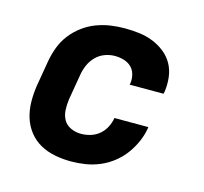

<svg xmlns="http://www.w3.org/2000/svg" viewBox="-84 -621 767 722"><g transform="rotate(15 300.0 -260.0)"><path d="M250 8Q218 8 187 2Q156 -4 130 -18.5Q104 -33 85.5 -56.5Q67 -80 58 -109Q49 -138 48.5 -170Q48 -202 53 -234L70 -334Q75 -362 85 -389Q95 -416 113 -439.5Q131 -463 155 -481Q179 -499 206.5 -509.5Q234 -520 262 -524Q290 -528 317 -528Q346 -528 374 -524.5Q402 -521 427 -511Q452 -501 473 -484.5Q494 -468 507 -445Q520 -422 523.5 -394Q527 -366 523 -338L521 -328H389L390 -332Q393 -350 388.5 -367.5Q384 -385 372 -396.5Q360 -408 343 -413Q326 -418 308 -418Q289 -418 269.5 -411Q250 -404 235 -389Q220 -374 211.5 -354.5Q203 -335 200 -316L183 -216Q180 -195 181 -174Q182 -153 191.5 -136Q201 -119 220 -110.5Q239 -102 260 -102Q278 -102 296.5 -107.5Q315 -113 330 -125.5Q345 -138 354 -155.5Q363 -173 366 -191V-192H498V-190Q494 -163 482.5 -136Q471 -109 453.5 -85Q436 -61 412.5 -42.5Q389 -24 362 -12.5Q335 -1 306.5 3.5Q278 8 250 8Z"/></g></svg>

Font: Iosevka Aile Extrabold Oblique
Style: Regular
Weight: 800
Italic angle: -9°
Designer: Belleve Invis
Foundry: Belleve Invis
Version: Version 31.1.0; ttfautohint (v1.8.4)